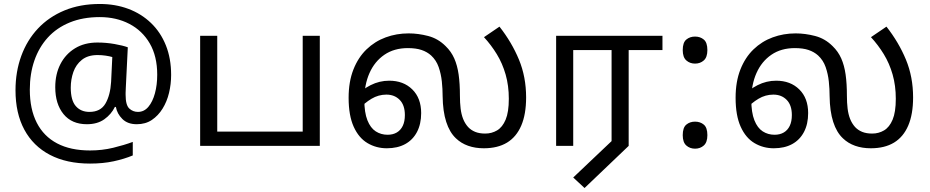

<svg xmlns="http://www.w3.org/2000/svg" viewBox="-20 -734 4677 966"><path d="M841 -357Q841 -311 830.5 -267Q820 -223 798 -187.5Q776 -152 744 -130.5Q712 -109 668 -109Q622 -109 595.5 -135.5Q569 -162 563 -196H558Q540 -159 505 -134Q470 -109 417 -109Q341 -109 299.5 -160Q258 -211 258 -295Q258 -361 284 -411.5Q310 -462 357.5 -491Q405 -520 470 -520Q514 -520 556.5 -512.5Q599 -505 623 -496L613 -293Q612 -275 612 -267.5Q612 -260 612 -257Q612 -205 630.5 -188Q649 -171 674 -171Q705 -171 726.5 -196.5Q748 -222 759.5 -264.5Q771 -307 771 -358Q771 -451 733.5 -515.5Q696 -580 630.5 -614Q565 -648 482 -648Q397 -648 331 -621Q265 -594 220.5 -545Q176 -496 153 -429.5Q130 -363 130 -283Q130 -185 165 -116.5Q200 -48 267.5 -12.5Q335 23 433 23Q494 23 549.5 9.5Q605 -4 648 -20V48Q605 66 551.5 77.5Q498 89 433 89Q315 89 231 45Q147 1 102.5 -81.5Q58 -164 58 -280Q58 -373 87 -452.5Q116 -532 171 -590.5Q226 -649 304.5 -681.5Q383 -714 482 -714Q560 -714 625.5 -689.5Q691 -665 739.5 -618.5Q788 -572 814.5 -506Q841 -440 841 -357ZM336 -293Q336 -229 361.5 -200Q387 -171 430 -171Q486 -171 510.5 -213Q535 -255 539 -322L545 -447Q532 -451 512 -454Q492 -457 471 -457Q422 -457 392 -433Q362 -409 349 -371.5Q336 -334 336 -293Z M987 0V-554H1073V-72H1503V-554H1589V0Z M1926 12Q1873 12 1829 -14Q1785 -40 1759.5 -96.5Q1734 -153 1734 -242Q1734 -323 1758 -384Q1782 -445 1824 -485.5Q1866 -526 1920.5 -546Q1975 -566 2036 -566Q2084 -566 2134 -553Q2184 -540 2222 -502Q2250 -475 2265.5 -440Q2281 -405 2287.5 -359Q2294 -313 2294 -252Q2294 -217 2297.5 -188Q2301 -159 2310 -136Q2319 -113 2335 -95Q2350 -79 2371 -70.5Q2392 -62 2421 -62Q2454 -62 2481 -78Q2508 -94 2524 -132Q2540 -170 2540 -237Q2540 -303 2524 -359Q2508 -415 2479.5 -461.5Q2451 -508 2415 -547L2493 -600Q2555 -521 2591 -434Q2627 -347 2627 -244Q2627 -159 2602.5 -102Q2578 -45 2531 -16.5Q2484 12 2414 12Q2371 12 2335.5 -0.5Q2300 -13 2274 -38Q2242 -68 2225 -121Q2208 -174 2207 -250Q2207 -286 2203 -324Q2199 -362 2187 -396.5Q2175 -431 2149 -455Q2129 -473 2101 -482.5Q2073 -492 2032 -492Q1963 -492 1914 -458.5Q1865 -425 1839 -366.5Q1813 -308 1813 -232Q1813 -168 1828.5 -129Q1844 -90 1870.5 -73Q1897 -56 1930 -56Q1957 -56 1976.5 -67.5Q1996 -79 2006.5 -101Q2017 -123 2017 -155Q2017 -205 1991 -231.5Q1965 -258 1924 -258Q1884 -258 1849 -237Q1814 -216 1785 -184L1770 -248Q1800 -283 1844.5 -305.5Q1889 -328 1938 -328Q2010 -328 2054.5 -284Q2099 -240 2099 -165Q2099 -110 2078 -70Q2057 -30 2018.5 -9Q1980 12 1926 12Z M2921 212 2864 159 3057 -24V-482H2864V0H2778V-554H3313V-482H3143V0Z M3477 -414Q3451 -414 3433 -430Q3415 -446 3415 -482Q3415 -520 3433 -535Q3451 -550 3477 -550Q3503 -550 3521 -535Q3539 -520 3539 -482Q3539 -446 3521 -430Q3503 -414 3477 -414ZM3477 14Q3451 14 3433 -2Q3415 -18 3415 -54Q3415 -92 3433 -107Q3451 -122 3477 -122Q3503 -122 3521 -107Q3539 -92 3539 -54Q3539 -18 3521 -2Q3503 14 3477 14Z M3873 12Q3820 12 3776 -14Q3732 -40 3706.5 -96.5Q3681 -153 3681 -242Q3681 -323 3705 -384Q3729 -445 3771 -485.5Q3813 -526 3867.5 -546Q3922 -566 3983 -566Q4031 -566 4081 -553Q4131 -540 4169 -502Q4197 -475 4212.5 -440Q4228 -405 4234.5 -359Q4241 -313 4241 -252Q4241 -217 4244.5 -188Q4248 -159 4257 -136Q4266 -113 4282 -95Q4297 -79 4318 -70.5Q4339 -62 4368 -62Q4401 -62 4428 -78Q4455 -94 4471 -132Q4487 -170 4487 -237Q4487 -303 4471 -359Q4455 -415 4426.5 -461.5Q4398 -508 4362 -547L4440 -600Q4502 -521 4538 -434Q4574 -347 4574 -244Q4574 -159 4549.5 -102Q4525 -45 4478 -16.5Q4431 12 4361 12Q4318 12 4282.5 -0.5Q4247 -13 4221 -38Q4189 -68 4172 -121Q4155 -174 4154 -250Q4154 -286 4150 -324Q4146 -362 4134 -396.5Q4122 -431 4096 -455Q4076 -473 4048 -482.5Q4020 -492 3979 -492Q3910 -492 3861 -458.5Q3812 -425 3786 -366.5Q3760 -308 3760 -232Q3760 -168 3775.5 -129Q3791 -90 3817.5 -73Q3844 -56 3877 -56Q3904 -56 3923.5 -67.5Q3943 -79 3953.5 -101Q3964 -123 3964 -155Q3964 -205 3938 -231.5Q3912 -258 3871 -258Q3831 -258 3796 -237Q3761 -216 3732 -184L3717 -248Q3747 -283 3791.5 -305.5Q3836 -328 3885 -328Q3957 -328 4001.5 -284Q4046 -240 4046 -165Q4046 -110 4025 -70Q4004 -30 3965.5 -9Q3927 12 3873 12Z"/></svg>

Font: hexltamil05
Style: Book
Weight: 400
Designer: Jelle Bosma - Monotype Design Team
Foundry: Monotype Imaging Inc.
Version: Version 2.003